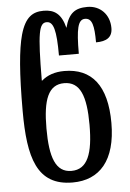

<svg xmlns="http://www.w3.org/2000/svg" viewBox="-55 -806 581 857"><g transform="rotate(-5 236.0 -377.5)"><path d="M236 10C357 10 431 -72 431 -240C431 -408 364 -489 241 -489C199 -489 165 -477 140 -455H138C139 -669 148 -713 182 -713C213 -713 224 -673 224 -560H313C313 -671 322 -713 354 -713C386 -713 394 -679 394 -604C441 -604 468 -620 468 -662C468 -723 426 -765 369 -765C314 -765 285 -745 268 -680C252 -744 221 -765 173 -765C125 -765 90 -745 68 -667C50 -602 41 -496 41 -327C41 -119 75 10 236 10ZM235 -42C164 -42 140 -111 140 -240C140 -369 165 -435 236 -435C308 -435 333 -369 333 -240C333 -111 307 -42 235 -42Z"/></g></svg>

Font: Noto Serif Georgian ExtraCondensed Semi
Style: Regular
Weight: 600
Width: 3
Designer: Monotype Design Team
Foundry: Monotype Imaging Inc.
Version: Version 1.901